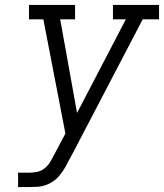

<svg xmlns="http://www.w3.org/2000/svg" viewBox="-20 -755 662 775"><path d="M53 0V-58H99Q115 -58 131 -61.5Q147 -65 160 -75.5Q173 -86 182 -100.5Q191 -115 198 -130L199 -131Q199 -131 199 -131Q199 -131 199 -131L244 -216L155 -677H97V-735H283V-677H223L291 -299L488 -677H436V-735H622V-677H556L275 -139L256 -104Q249 -89 240 -74.5Q231 -60 220 -46.5Q209 -33 194.5 -23Q180 -13 164 -7.5Q148 -2 132 -1Q116 0 99 0Z"/></svg>

Font: Iosevka Etoile Light Oblique
Style: Regular
Weight: 300
Italic angle: -9°
Designer: Belleve Invis
Foundry: Belleve Invis
Version: Version 15.5.2; ttfautohint (v1.8.4)